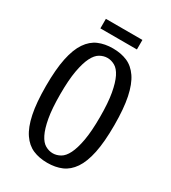

<svg xmlns="http://www.w3.org/2000/svg" viewBox="-202 -934 934 1047"><g transform="rotate(30 265.0 -410.0)"><path d="M265 -710Q316 -710 355.5 -693Q395 -676 423 -635Q451 -594 465.5 -524.5Q480 -455 480 -350Q480 -245 465.5 -175.5Q451 -106 423 -65Q395 -24 355.5 -7Q316 10 265 10Q214 10 174.5 -7Q135 -24 107 -65Q79 -106 64.5 -175.5Q50 -245 50 -350Q50 -455 64.5 -524.5Q79 -594 107 -635Q135 -676 174.5 -693Q214 -710 265 -710ZM265 -50Q289 -50 312 -63Q335 -76 352 -110Q369 -144 379.5 -202Q390 -260 390 -350Q390 -440 379.5 -498Q369 -556 352 -590Q335 -624 312 -637Q289 -650 265 -650Q241 -650 218 -637Q195 -624 178 -590Q161 -556 150.5 -498Q140 -440 140 -350Q140 -260 150.5 -202Q161 -144 178 -110Q195 -76 218 -63Q241 -50 265 -50ZM150 -830H380V-770H150Z"/></g></svg>

Font: Cuprum
Style: Regular
Weight: 400
Designer: Jovanny Lemonad
Foundry: Jovanny Lemonad
Version: Version 1.002